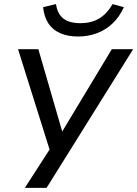

<svg xmlns="http://www.w3.org/2000/svg" viewBox="-20 -736 669 936"><path d="M101 180 232 -23 233 29 68 -496H167L283 -96H284L525 -496H629L207 180ZM360 -558Q310 -558 273 -574.5Q236 -591 215.5 -622.5Q195 -654 190 -701L253 -716Q260 -668 289 -645.5Q318 -623 372 -623Q424 -623 462 -645Q500 -667 529 -716L584 -701Q562 -653 528.5 -621.5Q495 -590 452.5 -574Q410 -558 360 -558Z"/></svg>

Font: Nunito Sans 7pt SemiExpanded
Style: Italic
Weight: 400
Width: 6
Italic angle: -9°
Designer: Vernon Adams
Foundry: Vernon Adams
Version: Version 3.101;gftools[0.9.27]